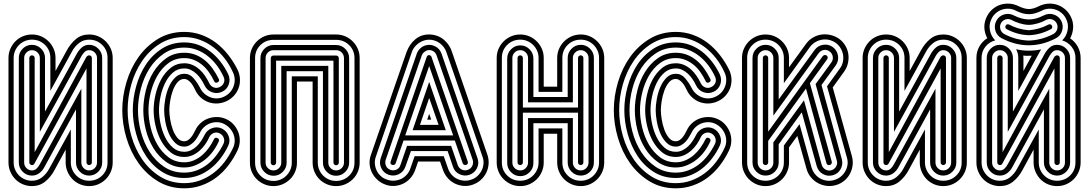

<svg xmlns="http://www.w3.org/2000/svg" viewBox="-20 -881 5905 1041"><path d="M478 0Q478 6 473.5 10Q469 14 463 14Q458 14 453.5 10Q449 6 449 0V-510L166 7Q162 14 153 14Q148 14 143.5 10Q139 6 139 0V-567Q139 -573 143.5 -577Q148 -581 153 -581Q159 -581 163.5 -577Q168 -573 168 -567V-56L446 -568Q448 -573 453 -577Q458 -581 463 -581Q469 -581 473.5 -577Q478 -573 478 -567ZM506 -567Q506 -584 493.5 -596.5Q481 -609 463 -609Q449 -609 439.5 -600Q430 -591 423 -579L196 -166V-567Q196 -584 183.5 -596.5Q171 -609 153 -609Q136 -609 123.5 -596.5Q111 -584 111 -567V0Q111 18 123.5 30.5Q136 43 153 43Q168 43 178 33.5Q188 24 195 11L421 -400V0Q421 18 433.5 30.5Q446 43 463 43Q481 43 493.5 30.5Q506 18 506 0ZM534 0Q534 29 513 50Q492 71 463 71Q434 71 413 50Q392 29 392 0V-288L219 28Q209 46 192 58.5Q175 71 153 71Q124 71 103 50Q82 29 82 0V-567Q82 -596 103 -617Q124 -638 153 -638Q182 -638 203 -617Q224 -596 224 -567V-276L396 -589Q407 -609 423.5 -623.5Q440 -638 463 -638Q492 -638 513 -617Q534 -596 534 -567ZM563 -567Q563 -609 534 -637.5Q505 -666 463 -666Q432 -666 408.5 -647.5Q385 -629 371 -603L253 -388V-567Q253 -609 224 -637.5Q195 -666 153 -666Q133 -666 115 -658.5Q97 -651 83.5 -637.5Q70 -624 62 -606Q54 -588 54 -567V0Q54 21 62 39Q70 57 83.5 70.5Q97 84 115 91.5Q133 99 153 99Q185 99 208.5 80Q232 61 246 35L364 -179V0Q364 21 372 39Q380 57 393.5 70.5Q407 84 425 91.5Q443 99 463 99Q505 99 534 70.5Q563 42 563 0ZM591 0Q591 26 581 49.5Q571 73 553.5 90.5Q536 108 513 118Q490 128 463 128Q437 128 413.5 118Q390 108 373 90.5Q356 73 346 49.5Q336 26 336 0V-70L274 44Q255 79 225 103.5Q195 128 153 128Q127 128 103.5 118Q80 108 63 90.5Q46 73 36 49.5Q26 26 26 0V-567Q26 -593 36 -616Q46 -639 63 -656.5Q80 -674 103.5 -684Q127 -694 153 -694Q180 -694 203 -684Q226 -674 243.5 -656.5Q261 -639 271 -616Q281 -593 281 -567V-496L343 -609Q362 -644 391.5 -669Q421 -694 463 -694Q490 -694 513 -684Q536 -674 553.5 -656.5Q571 -639 581 -616Q591 -593 591 -567Z M1038 -173Q1049 -197 1068 -214Q1087 -231 1110 -239Q1133 -247 1158 -246.5Q1183 -246 1207 -235Q1231 -224 1247.5 -205Q1264 -186 1272.5 -163Q1281 -140 1280 -115Q1279 -90 1268 -66Q1247 -22 1218 16Q1189 54 1152.5 81.5Q1116 109 1072 124.5Q1028 140 979 140Q899 140 836.5 102Q774 64 731 3.5Q688 -57 665.5 -133Q643 -209 643 -284Q643 -359 665.5 -435Q688 -511 731 -571.5Q774 -632 836.5 -670Q899 -708 979 -708Q1028 -708 1072 -692Q1116 -676 1152.5 -648Q1189 -620 1218.5 -582Q1248 -544 1269 -501Q1280 -477 1281 -451.5Q1282 -426 1273.5 -403Q1265 -380 1248 -361.5Q1231 -343 1207 -332Q1183 -321 1157.5 -320Q1132 -319 1109 -327.5Q1086 -336 1067.5 -353Q1049 -370 1038 -394Q1034 -403 1028 -413.5Q1022 -424 1014.5 -432.5Q1007 -441 998 -447Q989 -453 979 -453Q957 -453 941.5 -434Q926 -415 916.5 -388.5Q907 -362 902.5 -333Q898 -304 898 -284Q898 -264 902.5 -235Q907 -206 916.5 -179.5Q926 -153 941.5 -134Q957 -115 979 -115Q990 -115 999 -121Q1008 -127 1015.5 -136Q1023 -145 1028.5 -155Q1034 -165 1038 -173ZM1064 -161Q1058 -150 1050 -136.5Q1042 -123 1031.5 -112Q1021 -101 1007.5 -93.5Q994 -86 979 -86Q950 -86 929 -107Q908 -128 895 -158.5Q882 -189 876 -223.5Q870 -258 870 -284Q870 -310 876 -344Q882 -378 895 -408.5Q908 -439 929 -460Q950 -481 979 -481Q1009 -481 1029.5 -457Q1050 -433 1064 -406Q1073 -387 1087.5 -374Q1102 -361 1119.5 -354Q1137 -347 1156.5 -347.5Q1176 -348 1195 -357Q1214 -366 1227 -380.5Q1240 -395 1246.5 -413Q1253 -431 1252.5 -450.5Q1252 -470 1243 -489Q1225 -529 1198 -564Q1171 -599 1137.5 -624.5Q1104 -650 1064 -665Q1024 -680 979 -680Q905 -680 847.5 -644Q790 -608 751 -551Q712 -494 692 -423.5Q672 -353 672 -284Q672 -215 692 -144.5Q712 -74 751 -17Q790 40 847.5 76Q905 112 979 112Q1024 112 1063.5 97.5Q1103 83 1137 57.5Q1171 32 1197.5 -3Q1224 -38 1243 -78Q1252 -96 1252.5 -115.5Q1253 -135 1246 -153Q1239 -171 1226 -185.5Q1213 -200 1195 -209Q1177 -218 1157.5 -218.5Q1138 -219 1120 -212.5Q1102 -206 1087.5 -193Q1073 -180 1064 -161ZM1089 -149Q1102 -176 1129.5 -186Q1157 -196 1183 -184Q1209 -171 1219.5 -143.5Q1230 -116 1217 -90Q1200 -54 1176 -22.5Q1152 9 1121.5 33Q1091 57 1055 70.5Q1019 84 979 84Q911 84 858.5 50.5Q806 17 771 -36.5Q736 -90 718 -155.5Q700 -221 700 -284Q700 -347 718 -412.5Q736 -478 771 -531Q806 -584 858.5 -617.5Q911 -651 979 -651Q1020 -651 1056 -637.5Q1092 -624 1122 -600.5Q1152 -577 1176.5 -545Q1201 -513 1218 -477Q1230 -450 1220 -422.5Q1210 -395 1183 -383Q1157 -371 1129.5 -381Q1102 -391 1089 -418Q1081 -435 1070 -451.5Q1059 -468 1045 -481Q1031 -494 1014.5 -502Q998 -510 979 -510Q943 -510 917 -487Q891 -464 874.5 -429.5Q858 -395 850 -356Q842 -317 842 -284Q842 -251 850 -212Q858 -173 874.5 -138.5Q891 -104 917 -81Q943 -58 979 -58Q999 -58 1016 -66.5Q1033 -75 1046.5 -88Q1060 -101 1070.5 -117Q1081 -133 1089 -149ZM1115 -138Q1106 -118 1093 -99Q1080 -80 1062.5 -64.5Q1045 -49 1024 -39.5Q1003 -30 979 -30Q936 -30 905 -55Q874 -80 853.5 -118Q833 -156 823 -200.5Q813 -245 813 -284Q813 -323 823 -367.5Q833 -412 853.5 -450Q874 -488 905.5 -513Q937 -538 979 -538Q1003 -538 1023.5 -529Q1044 -520 1061 -505Q1078 -490 1091.5 -470Q1105 -450 1115 -429Q1123 -413 1139 -407Q1155 -401 1171 -409Q1188 -417 1194 -433Q1200 -449 1192 -465Q1177 -498 1155.5 -526.5Q1134 -555 1107 -576.5Q1080 -598 1048 -610.5Q1016 -623 979 -623Q917 -623 870 -591.5Q823 -560 791.5 -511Q760 -462 744 -401.5Q728 -341 728 -284Q728 -227 744 -166.5Q760 -106 791.5 -57Q823 -8 870 23.5Q917 55 979 55Q1014 55 1046 43Q1078 31 1105 10Q1132 -11 1154 -40Q1176 -69 1192 -102Q1199 -118 1193 -134Q1187 -150 1171 -158Q1155 -166 1139 -160Q1123 -154 1115 -138ZM1140 -126Q1147 -139 1159 -132Q1171 -127 1166 -114Q1153 -85 1134 -59.5Q1115 -34 1091 -15Q1067 4 1038.5 15.5Q1010 27 979 27Q923 27 881.5 -2.5Q840 -32 812 -77.5Q784 -123 770.5 -178Q757 -233 757 -284Q757 -335 770.5 -390Q784 -445 812 -490.5Q840 -536 881.5 -565.5Q923 -595 979 -595Q1012 -595 1040 -584Q1068 -573 1091.5 -553.5Q1115 -534 1133.5 -508Q1152 -482 1166 -453Q1173 -441 1159 -434Q1146 -429 1141 -441Q1129 -466 1113 -489Q1097 -512 1076.5 -529Q1056 -546 1031.5 -556Q1007 -566 979 -566Q930 -566 893.5 -539Q857 -512 833 -470Q809 -428 797 -378.5Q785 -329 785 -284Q785 -239 797 -189Q809 -139 833 -97.5Q857 -56 893.5 -28.5Q930 -1 979 -1Q1007 -1 1032 -12Q1057 -23 1077 -40.5Q1097 -58 1113 -80.5Q1129 -103 1140 -126Z M1335 -566Q1335 -593 1345 -616Q1355 -639 1372.5 -656.5Q1390 -674 1413 -684Q1436 -694 1463 -694H1802Q1829 -694 1852 -684Q1875 -674 1892.5 -656.5Q1910 -639 1920 -616Q1930 -593 1930 -566V1Q1930 27 1920 50.5Q1910 74 1892.5 91Q1875 108 1852 118Q1829 128 1802 128Q1776 128 1752.5 118Q1729 108 1712 91Q1695 74 1685 50.5Q1675 27 1675 1V-439H1590V1Q1590 27 1580 50.5Q1570 74 1552.5 91Q1535 108 1512 118Q1489 128 1463 128Q1436 128 1413 118Q1390 108 1372.5 91Q1355 74 1345 50.5Q1335 27 1335 1ZM1463 -665Q1421 -665 1392 -636.5Q1363 -608 1363 -566V1Q1363 43 1392 71.5Q1421 100 1463 100Q1483 100 1501 92.5Q1519 85 1532.5 71.5Q1546 58 1554 40Q1562 22 1562 1V-467H1703V1Q1703 22 1711 40Q1719 58 1732.5 71.5Q1746 85 1764 92.5Q1782 100 1802 100Q1844 100 1873 71.5Q1902 43 1902 1V-566Q1902 -608 1873 -636.5Q1844 -665 1802 -665ZM1392 -566Q1392 -595 1413 -616Q1434 -637 1463 -637H1802Q1831 -637 1852 -616Q1873 -595 1873 -566V1Q1873 30 1852 51Q1831 72 1802 72Q1773 72 1752 51Q1731 30 1731 1V-495H1534V1Q1534 30 1513 51Q1492 72 1463 72Q1434 72 1413 51Q1392 30 1392 1ZM1463 -609Q1445 -609 1432.5 -596.5Q1420 -584 1420 -566V1Q1420 18 1432.5 30.5Q1445 43 1463 43Q1480 43 1492.5 30.5Q1505 18 1505 1V-524H1760V1Q1760 18 1772.5 30.5Q1785 43 1802 43Q1820 43 1832.5 30.5Q1845 18 1845 1V-566Q1845 -584 1832.5 -596.5Q1820 -609 1802 -609ZM1448 -566Q1448 -572 1452.5 -576Q1457 -580 1463 -580H1802Q1808 -580 1812.5 -576Q1817 -572 1817 -566V1Q1817 7 1812.5 11Q1808 15 1802 15Q1797 15 1792.5 11Q1788 7 1788 1V-552H1477V1Q1477 7 1472.5 11Q1468 15 1463 15Q1457 15 1452.5 11Q1448 7 1448 1Z M2623 -41Q2631 -16 2629 9Q2627 34 2616.5 55.5Q2606 77 2587.5 94Q2569 111 2544 120Q2519 129 2494 127Q2469 125 2447 114.5Q2425 104 2408 85Q2391 66 2382 41L2366 -5H2247L2231 41Q2222 66 2205 85Q2188 104 2166.5 114.5Q2145 125 2120 127Q2095 129 2070 120Q2045 111 2026.5 94Q2008 77 1997 55.5Q1986 34 1984 9Q1982 -16 1991 -41L2184 -598Q2200 -642 2233 -669Q2266 -696 2313 -694Q2358 -691 2389 -663.5Q2420 -636 2431 -598ZM2400 -599Q2393 -618 2380 -632.5Q2367 -647 2350 -655.5Q2333 -664 2313.5 -665.5Q2294 -667 2275 -660Q2255 -653 2237.5 -636.5Q2220 -620 2213 -599L2018 -32Q2011 -13 2012.5 6.5Q2014 26 2022 43Q2030 60 2044.5 73.5Q2059 87 2079 93Q2098 100 2118 98.5Q2138 97 2155 89Q2172 81 2185 66.5Q2198 52 2205 32L2228 -34H2386L2409 32Q2416 52 2429 66.5Q2442 81 2459 89Q2476 97 2495.5 98.5Q2515 100 2535 93Q2554 87 2568.5 73.5Q2583 60 2591.5 43Q2600 26 2601.5 6.5Q2603 -13 2596 -32ZM2307 -264 2318 -232H2296ZM2569 -23Q2579 5 2566 31Q2553 57 2525 67Q2498 76 2471.5 63.5Q2445 51 2436 23L2407 -62H2208L2178 23Q2168 51 2142 63.5Q2116 76 2088 67Q2060 57 2047.5 31Q2035 5 2044 -23L2238 -585Q2243 -602 2255 -615Q2267 -628 2284 -634Q2312 -643 2338 -630.5Q2364 -618 2374 -590ZM2257 -204H2358L2307 -350ZM2347 -581Q2341 -598 2325.5 -605.5Q2310 -613 2293 -607Q2285 -603 2277.5 -596.5Q2270 -590 2267 -581L2071 -14Q2066 3 2073 18.5Q2080 34 2097 40Q2114 46 2130 38.5Q2146 31 2151 14L2187 -90H2426L2462 14Q2468 31 2483.5 38.5Q2499 46 2516 40Q2533 34 2540.5 18.5Q2548 3 2543 -14ZM2307 -437 2397 -175H2217ZM2516 -5Q2520 9 2507 13Q2502 15 2496.5 12.5Q2491 10 2489 5L2446 -119H2168L2125 5Q2123 10 2117.5 12.5Q2112 15 2107 13Q2093 9 2098 -5L2293 -571Q2298 -584 2308 -582Q2318 -580 2320 -571ZM2177 -147H2437L2307 -523Z M2673 -567Q2673 -593 2683 -616Q2693 -639 2710.5 -656.5Q2728 -674 2751 -684Q2774 -694 2801 -694Q2827 -694 2850 -684Q2873 -674 2890.5 -656.5Q2908 -639 2918 -616Q2928 -593 2928 -567V-411H3001V-567Q3001 -593 3011 -616Q3021 -639 3038.5 -656.5Q3056 -674 3079 -684Q3102 -694 3129 -694Q3155 -694 3178 -684Q3201 -674 3218.5 -656.5Q3236 -639 3246 -616Q3256 -593 3256 -567V0Q3256 26 3246 49.5Q3236 73 3218.5 90.5Q3201 108 3178 118Q3155 128 3129 128Q3102 128 3079 118Q3056 108 3038.5 90.5Q3021 73 3011 49.5Q3001 26 3001 0V-156H2928V0Q2928 26 2918 49.5Q2908 73 2890.5 90.5Q2873 108 2850 118Q2827 128 2801 128Q2774 128 2751 118Q2728 108 2710.5 90.5Q2693 73 2683 49.5Q2673 26 2673 0ZM2701 0Q2701 42 2730 70.5Q2759 99 2801 99Q2821 99 2839 91.5Q2857 84 2870.5 70.5Q2884 57 2892 39Q2900 21 2900 0V-185H3029V0Q3029 42 3058 70.5Q3087 99 3129 99Q3149 99 3167 91.5Q3185 84 3198.5 70.5Q3212 57 3220 39Q3228 21 3228 0V-567Q3228 -588 3220 -606Q3212 -624 3198.5 -637.5Q3185 -651 3167 -658.5Q3149 -666 3129 -666Q3087 -666 3058 -637.5Q3029 -609 3029 -567V-383H2900V-567Q2900 -588 2892 -606Q2884 -624 2870.5 -637.5Q2857 -651 2839 -658.5Q2821 -666 2801 -666Q2759 -666 2730 -637.5Q2701 -609 2701 -567ZM2730 -564Q2730 -593 2751 -614Q2772 -635 2801 -635Q2830 -635 2851 -614Q2872 -593 2872 -564V-355H3058V-567Q3058 -596 3079 -617Q3100 -638 3129 -638Q3158 -638 3179 -617Q3200 -596 3200 -567V0Q3200 29 3179 50Q3158 71 3129 71Q3100 71 3079 50Q3058 29 3058 0V-213H2872V3Q2872 32 2851 53Q2830 74 2801 74Q2772 74 2751 53Q2730 32 2730 3ZM2758 0Q2758 18 2770.5 30.5Q2783 43 2801 43Q2818 43 2830.5 30.5Q2843 18 2843 0V-241H3086V0Q3086 18 3098.5 30.5Q3111 43 3129 43Q3146 43 3158.5 30.5Q3171 18 3171 0V-567Q3171 -584 3158.5 -596.5Q3146 -609 3129 -609Q3111 -609 3098.5 -596.5Q3086 -584 3086 -567V-326H2843V-567Q2843 -584 2830.5 -596.5Q2818 -609 2801 -609Q2783 -609 2770.5 -596.5Q2758 -584 2758 -567ZM2786 -567Q2786 -573 2790.5 -577Q2795 -581 2801 -581Q2806 -581 2810.5 -577Q2815 -573 2815 -567V-298H3114V-567Q3114 -573 3118.5 -577Q3123 -581 3129 -581Q3134 -581 3138.5 -577Q3143 -573 3143 -567V0Q3143 6 3138.5 10Q3134 14 3129 14Q3123 14 3118.5 10Q3114 6 3114 0V-270H2815V0Q2815 6 2810.5 10Q2806 14 2801 14Q2795 14 2790.5 10Q2786 6 2786 0Z M3703 -173Q3714 -197 3733 -214Q3752 -231 3775 -239Q3798 -247 3823 -246.5Q3848 -246 3872 -235Q3896 -224 3912.5 -205Q3929 -186 3937.5 -163Q3946 -140 3945 -115Q3944 -90 3933 -66Q3912 -22 3883 16Q3854 54 3817.5 81.5Q3781 109 3737 124.5Q3693 140 3644 140Q3564 140 3501.5 102Q3439 64 3396 3.5Q3353 -57 3330.5 -133Q3308 -209 3308 -284Q3308 -359 3330.5 -435Q3353 -511 3396 -571.5Q3439 -632 3501.5 -670Q3564 -708 3644 -708Q3693 -708 3737 -692Q3781 -676 3817.5 -648Q3854 -620 3883.5 -582Q3913 -544 3934 -501Q3945 -477 3946 -451.5Q3947 -426 3938.5 -403Q3930 -380 3913 -361.5Q3896 -343 3872 -332Q3848 -321 3822.5 -320Q3797 -319 3774 -327.5Q3751 -336 3732.5 -353Q3714 -370 3703 -394Q3699 -403 3693 -413.5Q3687 -424 3679.5 -432.5Q3672 -441 3663 -447Q3654 -453 3644 -453Q3622 -453 3606.5 -434Q3591 -415 3581.5 -388.5Q3572 -362 3567.5 -333Q3563 -304 3563 -284Q3563 -264 3567.5 -235Q3572 -206 3581.5 -179.5Q3591 -153 3606.5 -134Q3622 -115 3644 -115Q3655 -115 3664 -121Q3673 -127 3680.5 -136Q3688 -145 3693.5 -155Q3699 -165 3703 -173ZM3729 -161Q3723 -150 3715 -136.5Q3707 -123 3696.5 -112Q3686 -101 3672.5 -93.5Q3659 -86 3644 -86Q3615 -86 3594 -107Q3573 -128 3560 -158.5Q3547 -189 3541 -223.5Q3535 -258 3535 -284Q3535 -310 3541 -344Q3547 -378 3560 -408.5Q3573 -439 3594 -460Q3615 -481 3644 -481Q3674 -481 3694.5 -457Q3715 -433 3729 -406Q3738 -387 3752.5 -374Q3767 -361 3784.5 -354Q3802 -347 3821.5 -347.5Q3841 -348 3860 -357Q3879 -366 3892 -380.5Q3905 -395 3911.5 -413Q3918 -431 3917.5 -450.5Q3917 -470 3908 -489Q3890 -529 3863 -564Q3836 -599 3802.5 -624.5Q3769 -650 3729 -665Q3689 -680 3644 -680Q3570 -680 3512.5 -644Q3455 -608 3416 -551Q3377 -494 3357 -423.5Q3337 -353 3337 -284Q3337 -215 3357 -144.5Q3377 -74 3416 -17Q3455 40 3512.5 76Q3570 112 3644 112Q3689 112 3728.5 97.5Q3768 83 3802 57.5Q3836 32 3862.5 -3Q3889 -38 3908 -78Q3917 -96 3917.5 -115.5Q3918 -135 3911 -153Q3904 -171 3891 -185.5Q3878 -200 3860 -209Q3842 -218 3822.5 -218.5Q3803 -219 3785 -212.5Q3767 -206 3752.5 -193Q3738 -180 3729 -161ZM3754 -149Q3767 -176 3794.5 -186Q3822 -196 3848 -184Q3874 -171 3884.5 -143.5Q3895 -116 3882 -90Q3865 -54 3841 -22.5Q3817 9 3786.5 33Q3756 57 3720 70.5Q3684 84 3644 84Q3576 84 3523.5 50.5Q3471 17 3436 -36.5Q3401 -90 3383 -155.5Q3365 -221 3365 -284Q3365 -347 3383 -412.5Q3401 -478 3436 -531Q3471 -584 3523.5 -617.5Q3576 -651 3644 -651Q3685 -651 3721 -637.5Q3757 -624 3787 -600.5Q3817 -577 3841.5 -545Q3866 -513 3883 -477Q3895 -450 3885 -422.5Q3875 -395 3848 -383Q3822 -371 3794.5 -381Q3767 -391 3754 -418Q3746 -435 3735 -451.5Q3724 -468 3710 -481Q3696 -494 3679.5 -502Q3663 -510 3644 -510Q3608 -510 3582 -487Q3556 -464 3539.5 -429.5Q3523 -395 3515 -356Q3507 -317 3507 -284Q3507 -251 3515 -212Q3523 -173 3539.5 -138.5Q3556 -104 3582 -81Q3608 -58 3644 -58Q3664 -58 3681 -66.5Q3698 -75 3711.5 -88Q3725 -101 3735.5 -117Q3746 -133 3754 -149ZM3780 -138Q3771 -118 3758 -99Q3745 -80 3727.5 -64.5Q3710 -49 3689 -39.5Q3668 -30 3644 -30Q3601 -30 3570 -55Q3539 -80 3518.5 -118Q3498 -156 3488 -200.5Q3478 -245 3478 -284Q3478 -323 3488 -367.5Q3498 -412 3518.5 -450Q3539 -488 3570.5 -513Q3602 -538 3644 -538Q3668 -538 3688.5 -529Q3709 -520 3726 -505Q3743 -490 3756.5 -470Q3770 -450 3780 -429Q3788 -413 3804 -407Q3820 -401 3836 -409Q3853 -417 3859 -433Q3865 -449 3857 -465Q3842 -498 3820.5 -526.5Q3799 -555 3772 -576.5Q3745 -598 3713 -610.5Q3681 -623 3644 -623Q3582 -623 3535 -591.5Q3488 -560 3456.5 -511Q3425 -462 3409 -401.5Q3393 -341 3393 -284Q3393 -227 3409 -166.5Q3425 -106 3456.5 -57Q3488 -8 3535 23.5Q3582 55 3644 55Q3679 55 3711 43Q3743 31 3770 10Q3797 -11 3819 -40Q3841 -69 3857 -102Q3864 -118 3858 -134Q3852 -150 3836 -158Q3820 -166 3804 -160Q3788 -154 3780 -138ZM3805 -126Q3812 -139 3824 -132Q3836 -127 3831 -114Q3818 -85 3799 -59.5Q3780 -34 3756 -15Q3732 4 3703.5 15.5Q3675 27 3644 27Q3588 27 3546.5 -2.5Q3505 -32 3477 -77.5Q3449 -123 3435.5 -178Q3422 -233 3422 -284Q3422 -335 3435.5 -390Q3449 -445 3477 -490.5Q3505 -536 3546.5 -565.5Q3588 -595 3644 -595Q3677 -595 3705 -584Q3733 -573 3756.5 -553.5Q3780 -534 3798.5 -508Q3817 -482 3831 -453Q3838 -441 3824 -434Q3811 -429 3806 -441Q3794 -466 3778 -489Q3762 -512 3741.5 -529Q3721 -546 3696.5 -556Q3672 -566 3644 -566Q3595 -566 3558.5 -539Q3522 -512 3498 -470Q3474 -428 3462 -378.5Q3450 -329 3450 -284Q3450 -239 3462 -189Q3474 -139 3498 -97.5Q3522 -56 3558.5 -28.5Q3595 -1 3644 -1Q3672 -1 3697 -12Q3722 -23 3742 -40.5Q3762 -58 3778 -80.5Q3794 -103 3805 -126Z M4003 -567Q4003 -593 4013 -616Q4023 -639 4040.5 -656.5Q4058 -674 4081 -684Q4104 -694 4131 -694Q4157 -694 4180 -684Q4203 -674 4220.5 -656.5Q4238 -639 4248 -616Q4258 -593 4258 -567V-516L4350 -643Q4365 -664 4387 -677Q4409 -690 4433 -693.5Q4457 -697 4482 -691.5Q4507 -686 4529 -671Q4550 -656 4563 -634Q4576 -612 4579.5 -588Q4583 -564 4577.5 -539Q4572 -514 4557 -493L4495 -407L4599 -34Q4606 -8 4602.5 17Q4599 42 4587 63.5Q4575 85 4555.5 100.5Q4536 116 4511 123Q4485 130 4460 126.5Q4435 123 4413.5 111Q4392 99 4376 79.5Q4360 60 4353 35L4303 -144L4258 -82V0Q4258 26 4248 49.5Q4238 73 4220.5 90.5Q4203 108 4180 118Q4157 128 4131 128Q4104 128 4081 118Q4058 108 4040.5 90.5Q4023 73 4013 49.5Q4003 26 4003 0ZM4031 0Q4031 42 4060 70.5Q4089 99 4131 99Q4151 99 4169 91.5Q4187 84 4200.5 70.5Q4214 57 4222 39Q4230 21 4230 0V-92L4315 -208L4380 27Q4386 47 4398.5 62.5Q4411 78 4427.5 87Q4444 96 4463.5 98.5Q4483 101 4503 95Q4522 90 4537.5 77.5Q4553 65 4562.5 48.5Q4572 32 4575 13Q4578 -6 4572 -26L4464 -413L4534 -510Q4546 -526 4550 -545.5Q4554 -565 4551 -583.5Q4548 -602 4538 -619Q4528 -636 4512 -648Q4495 -660 4476 -664.5Q4457 -669 4438 -666Q4419 -663 4401.5 -653Q4384 -643 4372 -627L4230 -430V-567Q4230 -588 4222 -606Q4214 -624 4200.5 -637.5Q4187 -651 4169 -658.5Q4151 -666 4131 -666Q4089 -666 4060 -637.5Q4031 -609 4031 -567ZM4060 -567Q4060 -596 4081 -617Q4102 -638 4131 -638Q4160 -638 4181 -617Q4202 -596 4202 -567V-342L4396 -609Q4413 -633 4442 -638Q4471 -643 4495 -626Q4519 -608 4523.5 -579Q4528 -550 4511 -526L4434 -420L4544 -19Q4552 10 4538 35.5Q4524 61 4496 69Q4467 77 4441.5 62.5Q4416 48 4408 19L4327 -272L4202 -99V0Q4202 29 4181 50Q4160 71 4131 71Q4102 71 4081 50Q4060 29 4060 0ZM4088 0Q4088 18 4100.5 30.5Q4113 43 4131 43Q4148 43 4160.5 30.5Q4173 18 4173 0V-109L4339 -337L4435 12Q4440 29 4455.5 38Q4471 47 4488 42Q4505 37 4513.5 21.5Q4522 6 4517 -11L4402 -425L4488 -543Q4498 -557 4495 -574.5Q4492 -592 4478 -602Q4464 -613 4446.5 -610Q4429 -607 4419 -593L4173 -254V-567Q4173 -584 4160.5 -596.5Q4148 -609 4131 -609Q4113 -609 4100.5 -596.5Q4088 -584 4088 -567ZM4116 -567Q4116 -573 4120.5 -577Q4125 -581 4131 -581Q4136 -581 4140.5 -577Q4145 -573 4145 -567V-167L4441 -577Q4451 -587 4462 -580Q4472 -571 4465 -560L4371 -430L4490 -3Q4491 2 4488 7Q4485 12 4480 13Q4466 18 4461 4L4350 -401L4145 -117V0Q4145 6 4140.5 10Q4136 14 4131 14Q4125 14 4120.5 10Q4116 6 4116 0Z M5109 0Q5109 6 5104.5 10Q5100 14 5094 14Q5089 14 5084.5 10Q5080 6 5080 0V-510L4797 7Q4793 14 4784 14Q4779 14 4774.5 10Q4770 6 4770 0V-567Q4770 -573 4774.5 -577Q4779 -581 4784 -581Q4790 -581 4794.5 -577Q4799 -573 4799 -567V-56L5077 -568Q5079 -573 5084 -577Q5089 -581 5094 -581Q5100 -581 5104.5 -577Q5109 -573 5109 -567ZM5137 -567Q5137 -584 5124.5 -596.5Q5112 -609 5094 -609Q5080 -609 5070.5 -600Q5061 -591 5054 -579L4827 -166V-567Q4827 -584 4814.5 -596.5Q4802 -609 4784 -609Q4767 -609 4754.5 -596.5Q4742 -584 4742 -567V0Q4742 18 4754.5 30.5Q4767 43 4784 43Q4799 43 4809 33.5Q4819 24 4826 11L5052 -400V0Q5052 18 5064.5 30.5Q5077 43 5094 43Q5112 43 5124.5 30.5Q5137 18 5137 0ZM5165 0Q5165 29 5144 50Q5123 71 5094 71Q5065 71 5044 50Q5023 29 5023 0V-288L4850 28Q4840 46 4823 58.5Q4806 71 4784 71Q4755 71 4734 50Q4713 29 4713 0V-567Q4713 -596 4734 -617Q4755 -638 4784 -638Q4813 -638 4834 -617Q4855 -596 4855 -567V-276L5027 -589Q5038 -609 5054.5 -623.5Q5071 -638 5094 -638Q5123 -638 5144 -617Q5165 -596 5165 -567ZM5194 -567Q5194 -609 5165 -637.5Q5136 -666 5094 -666Q5063 -666 5039.5 -647.5Q5016 -629 5002 -603L4884 -388V-567Q4884 -609 4855 -637.5Q4826 -666 4784 -666Q4764 -666 4746 -658.5Q4728 -651 4714.5 -637.5Q4701 -624 4693 -606Q4685 -588 4685 -567V0Q4685 21 4693 39Q4701 57 4714.5 70.5Q4728 84 4746 91.5Q4764 99 4784 99Q4816 99 4839.5 80Q4863 61 4877 35L4995 -179V0Q4995 21 5003 39Q5011 57 5024.5 70.5Q5038 84 5056 91.5Q5074 99 5094 99Q5136 99 5165 70.5Q5194 42 5194 0ZM5222 0Q5222 26 5212 49.5Q5202 73 5184.5 90.5Q5167 108 5144 118Q5121 128 5094 128Q5068 128 5044.5 118Q5021 108 5004 90.5Q4987 73 4977 49.5Q4967 26 4967 0V-70L4905 44Q4886 79 4856 103.5Q4826 128 4784 128Q4758 128 4734.5 118Q4711 108 4694 90.5Q4677 73 4667 49.5Q4657 26 4657 0V-567Q4657 -593 4667 -616Q4677 -639 4694 -656.5Q4711 -674 4734.5 -684Q4758 -694 4784 -694Q4811 -694 4834 -684Q4857 -674 4874.5 -656.5Q4892 -639 4902 -616Q4912 -593 4912 -567V-496L4974 -609Q4993 -644 5022.5 -669Q5052 -694 5094 -694Q5121 -694 5144 -684Q5167 -674 5184.5 -656.5Q5202 -639 5212 -616Q5222 -593 5222 -567Z M5726 0Q5726 6 5721.5 10Q5717 14 5711 14Q5706 14 5701.5 10Q5697 6 5697 0V-510L5414 7Q5410 14 5401 14Q5396 14 5391.5 10Q5387 6 5387 0V-567Q5387 -573 5391.5 -577Q5396 -581 5401 -581Q5407 -581 5411.5 -577Q5416 -573 5416 -567V-56L5694 -568Q5696 -573 5701 -577Q5706 -581 5711 -581Q5717 -581 5721.5 -577Q5726 -573 5726 -567ZM5754 -567Q5754 -584 5741.5 -596.5Q5729 -609 5711 -609Q5697 -609 5687.5 -600Q5678 -591 5671 -579L5444 -166V-567Q5444 -584 5431.5 -596.5Q5419 -609 5401 -609Q5384 -609 5371.5 -596.5Q5359 -584 5359 -567V0Q5359 18 5371.5 30.5Q5384 43 5401 43Q5416 43 5426 33.5Q5436 24 5443 11L5669 -400V0Q5669 18 5681.5 30.5Q5694 43 5711 43Q5729 43 5741.5 30.5Q5754 18 5754 0ZM5782 0Q5782 29 5761 50Q5740 71 5711 71Q5682 71 5661 50Q5640 29 5640 0V-288L5467 28Q5457 46 5440 58.5Q5423 71 5401 71Q5372 71 5351 50Q5330 29 5330 0V-567Q5330 -596 5351 -617Q5372 -638 5401 -638Q5430 -638 5451 -617Q5472 -596 5472 -567V-276L5644 -589Q5655 -609 5671.5 -623.5Q5688 -638 5711 -638Q5740 -638 5761 -617Q5782 -596 5782 -567ZM5478 -797Q5519 -776 5557.5 -775.5Q5596 -775 5638 -797Q5665 -811 5692.5 -802.5Q5720 -794 5734 -768Q5747 -742 5738.5 -714Q5730 -686 5704 -673Q5633 -636 5559.5 -635.5Q5486 -635 5412 -673Q5399 -679 5390 -690Q5381 -701 5377 -714Q5373 -727 5374 -741Q5375 -755 5382 -768Q5396 -794 5423.5 -802.5Q5451 -811 5478 -797ZM5652 -773Q5632 -762 5607.5 -754.5Q5583 -747 5558 -746Q5533 -747 5508.5 -754.5Q5484 -762 5464 -773Q5448 -781 5431.5 -775.5Q5415 -770 5407 -755Q5399 -739 5404 -722.5Q5409 -706 5424 -697Q5456 -680 5490 -671Q5524 -662 5558 -661Q5592 -662 5626 -671Q5660 -680 5692 -697Q5707 -706 5712 -722.5Q5717 -739 5709 -755Q5701 -770 5684.5 -775.5Q5668 -781 5652 -773ZM5665 -748Q5678 -753 5684 -741Q5686 -736 5684.5 -730.5Q5683 -725 5678 -723Q5620 -692 5558 -690Q5496 -692 5438 -723Q5433 -725 5431.5 -730.5Q5430 -736 5432 -741Q5438 -753 5451 -748Q5475 -735 5502.5 -727Q5530 -719 5558 -717Q5586 -719 5613.5 -727Q5641 -735 5665 -748ZM5504 -847Q5533 -833 5556.5 -832Q5580 -831 5612 -847Q5636 -859 5661 -861Q5686 -863 5709 -856Q5732 -849 5752 -833Q5772 -817 5784 -794Q5800 -764 5798.5 -732Q5797 -700 5782 -673Q5808 -656 5823.5 -628Q5839 -600 5839 -567V0Q5839 26 5829 49.5Q5819 73 5801.5 90.5Q5784 108 5761 118Q5738 128 5711 128Q5685 128 5661.5 118Q5638 108 5621 90.5Q5604 73 5594 49.5Q5584 26 5584 0V-70L5522 44Q5503 79 5473 103.5Q5443 128 5401 128Q5375 128 5351.5 118Q5328 108 5311 90.5Q5294 73 5284 49.5Q5274 26 5274 0V-567Q5274 -601 5290 -629Q5306 -657 5333 -674Q5318 -701 5317 -732.5Q5316 -764 5332 -794Q5344 -817 5363.5 -833Q5383 -849 5406.5 -856Q5430 -863 5455 -861Q5480 -859 5504 -847ZM5529 -496 5574 -579Q5563 -579 5551 -578.5Q5539 -578 5528 -580Q5528 -576 5528.5 -573Q5529 -570 5529 -567ZM5626 -822Q5607 -813 5590.5 -808.5Q5574 -804 5558 -804Q5542 -804 5525.5 -808.5Q5509 -813 5490 -822Q5472 -832 5452.5 -833.5Q5433 -835 5415 -829.5Q5397 -824 5381.5 -811.5Q5366 -799 5357 -781Q5341 -751 5347 -718Q5353 -685 5376 -662Q5344 -654 5323 -628Q5302 -602 5302 -567V0Q5302 21 5310 39Q5318 57 5331.5 70.5Q5345 84 5363 91.5Q5381 99 5401 99Q5433 99 5456.5 80Q5480 61 5494 35L5612 -179V0Q5612 21 5620 39Q5628 57 5641.5 70.5Q5655 84 5673 91.5Q5691 99 5711 99Q5753 99 5782 70.5Q5811 42 5811 0V-567Q5811 -601 5790.5 -627Q5770 -653 5739 -662Q5762 -684 5768.5 -717.5Q5775 -751 5759 -781Q5750 -799 5734.5 -811.5Q5719 -824 5701 -829.5Q5683 -835 5663.5 -833.5Q5644 -832 5626 -822ZM5501 -567Q5501 -593 5489 -614Q5555 -599 5625 -613L5619 -603L5501 -388Z"/></svg>

Font: Zschusch
Style: Regular
Weight: 400
Designer: Peter Wiegel
Foundry: Peter Wiegel